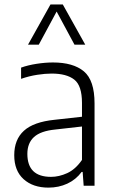

<svg xmlns="http://www.w3.org/2000/svg" viewBox="-20 -828 510 856"><path d="M196 8.5Q127 8.5 85.2 -29.2Q43.5 -67 43.5 -136Q43.5 -206 86.8 -245.2Q130 -284.5 223.5 -294L345.5 -307.5V-369Q345.5 -446.5 311 -473.2Q276.5 -500 210.5 -500Q181.5 -500 145.8 -494.5Q110 -489 74 -476.5V-526.5Q104.5 -537.5 143.2 -543.5Q182 -549.5 216 -549.5Q306.5 -549.5 354 -509.8Q401.5 -470 401.5 -367V0H353L348.5 -61.5H344Q318.5 -27 280 -9.2Q241.5 8.5 196 8.5ZM102 -142Q102 -39.5 207.5 -39.5Q243 -39.5 279.8 -56.2Q316.5 -73 345.5 -115V-264L226 -250.5Q161 -244 131.5 -217Q102 -190 102 -142ZM105 -629 205 -808H260L360 -629H312L232.5 -776.5L153 -629Z"/></svg>

Font: Encode Sans Semi Condensed Light
Style: Regular
Weight: 300
Width: 4
Designer: Multiple Designers
Foundry: Impallari Type
Version: Version 3.000; ttfautohint (v1.8.3) -l 8 -r 50 -G 200 -x 14 